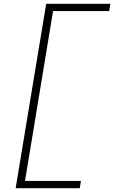

<svg xmlns="http://www.w3.org/2000/svg" viewBox="-20 -843 640 1006"><path d="M62 143 222 -823H558L552 -785H258L111 105H404L398 143Z"/></svg>

Font: Iosevka Curly Slab XLtEx
Style: Italic
Weight: 200
Width: 7
Italic angle: -9°
Monospace: yes
Designer: Belleve Invis
Foundry: Belleve Invis
Version: Version 11.1.0; ttfautohint (v1.8.3)